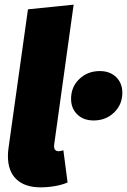

<svg xmlns="http://www.w3.org/2000/svg" viewBox="-20 -784 545 824"><path d="M213 -167Q212 -163 212 -157Q212 -135 232 -135Q238 -135 252 -139L270 -1Q248 9 216.5 14.5Q185 20 154 20Q87 20 50.5 -14.5Q14 -49 14 -114Q14 -133 17 -152L100 -744L296 -764ZM285 -360Q285 -411 320.5 -445Q356 -479 408 -479Q452 -479 478.5 -453Q505 -427 505 -386Q505 -335 469.5 -301Q434 -267 382 -267Q338 -267 311.5 -293Q285 -319 285 -360Z"/></svg>

Font: FiraGO Heavy
Style: Italic
Weight: 900
Italic angle: -8°
Designer: bBox Type GmbH
Foundry: bBox Type GmbH
Version: Version 1.001